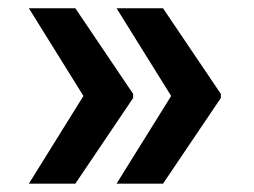

<svg xmlns="http://www.w3.org/2000/svg" viewBox="-20 -520 613 464"><path d="M181.6 -288.1 49.8 -500H162.1L301.8 -293V-283.2L162.1 -76.2H49.8ZM393.6 -288.1 261.7 -500H374L513.7 -293V-283.2L374 -76.2H261.7Z"/></svg>

Font: Pretendard Std SemiBold
Style: Regular
Weight: 600
Designer: Base glyphs from Inter by Rasmus Andersson; Hangeul glyphs from Noto Sans CJK(Source Han Sans) by Jang Soo-young and Kan
Foundry: Kil Hyung-jin
Version: Version 1.309